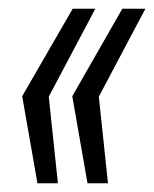

<svg xmlns="http://www.w3.org/2000/svg" viewBox="-20 -530 354 441"><path d="M181 -109 146 -309 261 -510H314L207 -308L228 -109ZM66 -109 31 -309 147 -510H199L92 -308L113 -109Z"/></svg>

Font: Saira ExtraCondensed
Style: Italic
Weight: 400
Width: 2
Italic angle: -12°
Designer: Hector Gatti with collaboration of the Omnibus-Type team
Foundry: Omnibus-Type
Version: Version 1.101